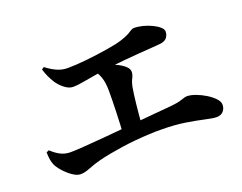

<svg xmlns="http://www.w3.org/2000/svg" viewBox="-96 -838 1192 945"><g transform="rotate(-20 500.0 -365.5)"><path d="M182.5 -71.7Q163 -71.7 139.9 -87.9Q116.8 -104.1 97.9 -125.6Q78.9 -147.2 72.2 -162.7Q66.4 -176.1 63.8 -191.3Q61.2 -206.4 60.6 -230.2L74.3 -236.1Q95.6 -215.6 119.3 -203.1Q142.9 -190.5 172.3 -190.5Q197.9 -190.5 247.5 -194.2Q297.2 -197.8 360.2 -203.2Q423.3 -208.6 489.3 -214.9Q555.3 -221.2 615.2 -226.5Q675.1 -231.9 716.6 -235.4Q745.1 -238.5 761 -242.7Q776.8 -246.9 786 -250.4Q795.2 -253.8 803.1 -253.8Q823 -253.8 848.6 -244.4Q874.3 -234.9 898.6 -220Q922.9 -205 938.8 -188Q954.7 -170.9 954.7 -155.2Q954.7 -134.3 942.1 -120.6Q929.5 -106.9 907.6 -106.9Q888.1 -106.9 849.6 -115.7Q811 -124.6 755.9 -133.4Q700.8 -142.2 631.5 -142.7Q601.4 -143.3 566.2 -141.5Q530.9 -139.8 494.2 -136.5Q457.5 -133.3 421.7 -128Q385.8 -122.7 353.5 -116.7Q321.1 -110.6 295.4 -104.1Q259.5 -94.5 231.7 -83.1Q203.9 -71.7 182.5 -71.7ZM444.7 -181.8Q446.7 -206.8 448 -236.4Q449.3 -266.1 450.4 -296.8Q451.5 -327.5 452 -356.5Q452.5 -385.5 452.5 -408.8Q452.5 -454.6 441.8 -483.5Q431.2 -512.5 411.1 -536.2L421 -550.3Q447.7 -545.8 477.3 -537.1Q506.9 -528.4 532.6 -516.5Q558.2 -504.6 574.1 -490.1Q590 -475.7 590 -460.1Q590 -445.2 581.2 -428.2Q572.4 -411.2 568.2 -389.9Q564.8 -371.2 561.7 -347.5Q558.6 -323.8 555.8 -297.2Q553.1 -270.7 550.5 -242.3Q547.9 -213.9 546.2 -185.4ZM293.5 -488.4Q273.2 -488.4 251.3 -505Q229.5 -521.6 214.7 -543.3Q202.5 -562.3 193.4 -582.3Q184.3 -602.3 178.9 -621.6L191.4 -629.5Q216.6 -609.7 243.4 -597.1Q270.3 -584.5 301 -584.5Q342.3 -584.5 400.9 -590.6Q459.6 -596.8 517.5 -606.3Q566.3 -614.3 594.2 -623.4Q622 -632.5 636.1 -640.5Q650.2 -648.4 657.6 -653.5Q664.9 -658.6 673.7 -658.6Q694.9 -658.6 719.1 -652.5Q743.3 -646.3 765 -636Q786.7 -625.6 800.6 -613.4Q814.6 -601.2 814.6 -589.1Q814.6 -570.6 803.3 -556.7Q792.1 -542.8 764.6 -540.6Q748.1 -539 720.9 -537.1Q693.7 -535.1 657.7 -532.6Q621.7 -530 577.1 -525.8Q532.4 -521.7 481.6 -515.1Q410.7 -505.9 366 -497.1Q321.3 -488.4 293.5 -488.4Z"/></g></svg>

Font: Noto Serif KR ExtraLight
Style: Regular
Weight: 200
Designer: Ryoko NISHIZUKA 西塚涼子 (kana & ideographs); Frank Grießhammer (Latin, Greek & Cyrillic); Wenlong ZHANG 张文龙 (bopomofo); San
Foundry: Adobe
Version: Version 2.002-H1;hotconv 1.1.0;makeotfexe 2.6.0